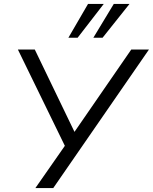

<svg xmlns="http://www.w3.org/2000/svg" viewBox="-20 -957 778 977"><path d="M160 0 310 -215 71 -705H157L359 -286L648 -705H738L251 0ZM328 -765 428 -937H508L375 -765ZM455 -765 559 -937H639L502 -765Z"/></svg>

Font: Mulish
Style: Italic
Weight: 400
Italic angle: -9°
Designer: Vernon Adams
Foundry: Vernon Adams
Version: Version 3.603; ttfautohint (v1.8.3)